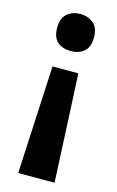

<svg xmlns="http://www.w3.org/2000/svg" viewBox="-114 -593 505 826"><g transform="rotate(15 138.5 -180.0)"><path d="M220 -463Q220 -419 197 -399.5Q174 -380 138 -380Q102 -380 79 -399.5Q56 -419 56 -463Q56 -505 79.5 -525Q103 -545 138 -545Q173 -545 196.5 -525Q220 -505 220 -463ZM80 -296H195L218 185H56Z"/></g></svg>

Font: Noto Sans Sinhala SemiCondensed
Style: Bold
Weight: 700
Width: 4
Designer: Jelle Bosma - Monotype Design Team
Foundry: Monotype Imaging Inc.
Version: Version 2.006; ttfautohint (v1.8.4.7-5d5b)